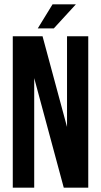

<svg xmlns="http://www.w3.org/2000/svg" viewBox="-20 -868 467 888"><path d="M274.9 0 138.2 -506.8V0H39.1V-700.2H176.8L290 -280.8V-700.2H388.2V0ZM223.1 -848.1H331.1L229 -736.8H154.8Z"/></svg>

Font: VL Bebas Neue Bold
Style: Regular
Weight: 700
Designer: Ryoichi Tsunekawa
Foundry: Ryoichi Tsunekawa
Version: Version 1.300